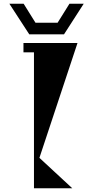

<svg xmlns="http://www.w3.org/2000/svg" viewBox="-20 -1003 496 1023"><path d="M350 -983H426L321 -820H136L30 -983H106L169 -882H287ZM393 -774 190 -162 365 0H161V-724H105V-774Z"/></svg>

Font: Chokokutai
Style: Regular
Weight: 400
Designer: 108号,108go
Foundry: Font Zone 108
Version: Version 1.000; ttfautohint (v1.8.3)